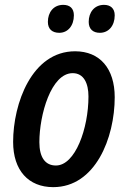

<svg xmlns="http://www.w3.org/2000/svg" viewBox="-20 -761 523 790"><path d="M224 -626C259 -626 284 -655 284 -698C284 -727 267 -741 240 -741C200 -741 177 -710 177 -671C177 -641 195 -626 224 -626ZM391 -626C427 -626 452 -655 452 -698C452 -727 434 -741 408 -741C368 -741 345 -710 345 -671C345 -641 363 -626 391 -626ZM199 9C372 9 452 -193 452 -361C452 -479 391 -550 289 -550C111 -550 34 -335 34 -177C34 -60 97 9 199 9ZM210 -80C165 -80 142 -115 142 -176C142 -288 190 -460 279 -460C325 -460 344 -418 344 -364C344 -233 290 -80 210 -80Z"/></svg>

Font: Noto Sans Display SemiCondensed Medium
Style: Italic
Weight: 500
Width: 4
Italic angle: -12°
Designer: Monotype Design Team
Foundry: Monotype Imaging Inc.
Version: Version 1.900